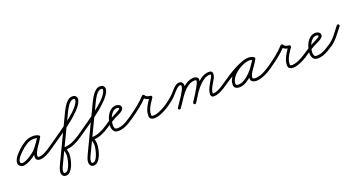

<svg xmlns="http://www.w3.org/2000/svg" viewBox="-52 -1279 4301 2307"><g transform="rotate(-20 2099.0 -125.0)"><path d="M363 -233Q359 -226 352 -224Q345 -222 339 -225Q325 -233 312.5 -236Q300 -239 283 -239Q233 -239 188.5 -211.5Q144 -184 110 -150Q97 -138 78.5 -118.5Q60 -99 45.5 -76.5Q31 -54 31 -34Q31 -22 40 -17Q49 -12 60 -12Q62 -12 64 -12Q97 -18 133.5 -38.5Q170 -59 203 -86Q236 -113 255 -138Q276 -165 295 -192Q314 -219 331 -248Q335 -256 341.5 -257.5Q348 -259 354 -256Q360 -253 362.5 -246.5Q365 -240 362 -232Q356 -220 349 -209Q349 -209 349 -210Q349 -210 349 -210Q346 -205 343 -201Q340 -197 338 -192Q338 -192 338 -192Q338 -192 338 -192Q326 -174 313 -156Q300 -138 289 -120Q289 -120 289 -120Q289 -120 289 -120Q277 -101 265 -76Q253 -51 253 -29Q253 -14 270 -14Q296 -14 326.5 -27Q357 -40 385.5 -58Q414 -76 435 -91Q441 -95 448 -94Q455 -93 459 -87Q463 -81 462 -74Q461 -67 455 -63Q431 -45 399.5 -25.5Q368 -6 334 7.5Q300 21 270 21Q246 21 232 8Q218 -5 218 -29Q218 -56 231.5 -86Q245 -116 259 -138Q259 -138 259 -138Q259 -138 259 -138Q271 -157 283.5 -175Q296 -193 308 -212Q308 -212 308 -212Q308 -212 308 -212Q311 -216 313.5 -220Q316 -224 319 -228Q319 -228 319 -228Q319 -229 319 -229Q325 -238 330 -248Q334 -255 341 -256.5Q348 -258 354 -255Q360 -252 362.5 -245.5Q365 -239 361 -232Q344 -201 324.5 -172.5Q305 -144 283 -116Q260 -88 224 -58Q188 -28 147.5 -6Q107 16 70 22Q65 23 60 23Q35 23 15.5 8Q-4 -7 -4 -34Q-4 -60 11 -86.5Q26 -113 47.5 -136Q69 -159 86 -176Q125 -214 175.5 -244Q226 -274 283 -274Q321 -274 355 -257Q362 -253 364 -246Q366 -239 363 -233Z M455 -63Q449 -59 442 -60Q435 -61 431 -67Q427 -73 428 -80Q429 -87 435 -91Q517 -149 601 -206.5Q685 -264 763 -328Q788 -348 818 -375Q848 -402 873.5 -433Q899 -464 909 -496Q913 -511 909.5 -518.5Q906 -526 890 -525Q872 -525 855 -511Q838 -497 823.5 -476.5Q809 -456 797.5 -435.5Q786 -415 780 -401Q780 -401 780 -401Q780 -401 780 -401Q713 -261 646 -121Q579 19 512 159Q502 180 491 204.5Q480 229 480 253Q480 261 483.5 268Q487 275 496 275Q519 275 536 252Q553 229 564.5 195.5Q576 162 582 130.5Q588 99 588 82Q588 64 584 44Q580 24 570 9Q565 1 570 -8Q575 -18 584 -18Q643 -18 692.5 -38.5Q742 -59 790 -91Q796 -96 803 -94.5Q810 -93 814 -87Q819 -81 817.5 -74Q816 -67 810 -63Q757 -27 703 -5Q649 17 584 17Q580 17 580.5 11Q581 5 584 -1Q588 -7 592 -11Q596 -15 599 -11Q612 9 617.5 34Q623 59 623 82Q623 107 615.5 145.5Q608 184 592.5 221.5Q577 259 553 284.5Q529 310 496 310Q472 310 458.5 293Q445 276 445 253Q445 225 456.5 197Q468 169 480 144Q547 4 614 -136.5Q681 -277 748 -417Q748 -417 748 -417Q748 -417 748 -417Q758 -436 771.5 -460.5Q785 -485 803 -507.5Q821 -530 842.5 -545Q864 -560 889 -560Q905 -561 919.5 -555Q934 -549 941 -535Q952 -513 943.5 -486.5Q935 -460 915 -432Q895 -404 869.5 -378Q844 -352 821 -331.5Q798 -311 785 -300Q707 -236 622.5 -178.5Q538 -121 455 -63Q455 -63 455 -63Q455 -63 455 -63Z M810 -63Q804 -59 797 -60Q790 -61 786 -67Q782 -73 783 -80Q784 -87 790 -91Q872 -149 956 -206.5Q1040 -264 1118 -328Q1143 -348 1173 -375Q1203 -402 1228.5 -433Q1254 -464 1264 -496Q1268 -511 1264.5 -518.5Q1261 -526 1245 -525Q1227 -525 1210 -511Q1193 -497 1178.5 -476.5Q1164 -456 1152.5 -435.5Q1141 -415 1135 -401Q1135 -401 1135 -401Q1135 -401 1135 -401Q1068 -261 1001 -121Q934 19 867 159Q857 180 846 204.5Q835 229 835 253Q835 261 838.5 268Q842 275 851 275Q874 275 891 252Q908 229 919.5 195.5Q931 162 937 130.5Q943 99 943 82Q943 64 939 44Q935 24 925 9Q920 1 925 -8Q930 -18 939 -18Q998 -18 1047.5 -38.5Q1097 -59 1145 -91Q1151 -96 1158 -94.5Q1165 -93 1169 -87Q1174 -81 1172.5 -74Q1171 -67 1165 -63Q1112 -27 1058 -5Q1004 17 939 17Q935 17 935.5 11Q936 5 939 -1Q943 -7 947 -11Q951 -15 954 -11Q967 9 972.5 34Q978 59 978 82Q978 107 970.5 145.5Q963 184 947.5 221.5Q932 259 908 284.5Q884 310 851 310Q827 310 813.5 293Q800 276 800 253Q800 225 811.5 197Q823 169 835 144Q902 4 969 -136.5Q1036 -277 1103 -417Q1103 -417 1103 -417Q1103 -417 1103 -417Q1113 -436 1126.5 -460.5Q1140 -485 1158 -507.5Q1176 -530 1197.5 -545Q1219 -560 1244 -560Q1260 -561 1274.5 -555Q1289 -549 1296 -535Q1307 -513 1298.5 -486.5Q1290 -460 1270 -432Q1250 -404 1224.5 -378Q1199 -352 1176 -331.5Q1153 -311 1140 -300Q1062 -236 977.5 -178.5Q893 -121 810 -63Q810 -63 810 -63Q810 -63 810 -63Z M1165 -63Q1159 -59 1152 -60Q1145 -61 1141 -67Q1137 -73 1138 -80Q1139 -87 1145 -91Q1168 -107 1191.5 -122.5Q1215 -138 1240 -152Q1246 -156 1267 -166Q1288 -176 1312.5 -189Q1337 -202 1355 -213.5Q1373 -225 1373 -232Q1373 -238 1362.5 -241Q1352 -244 1348 -244Q1319 -244 1297 -225.5Q1275 -207 1260.5 -178.5Q1246 -150 1239 -120Q1232 -90 1232 -66Q1232 -44 1240 -29Q1248 -14 1273 -14Q1305 -14 1337 -26Q1369 -38 1399 -56Q1429 -74 1454 -91Q1460 -95 1467 -94Q1474 -93 1478 -87Q1482 -81 1481 -74Q1480 -67 1474 -63Q1446 -43 1413 -23.5Q1380 -4 1344.5 8.5Q1309 21 1273 21Q1233 21 1215 -4.5Q1197 -30 1197 -66Q1197 -97 1206.5 -134Q1216 -171 1235 -204Q1254 -237 1282.5 -258Q1311 -279 1348 -279Q1368 -279 1388 -267Q1408 -255 1408 -232Q1408 -212 1393 -198Q1374 -179 1344 -166Q1314 -153 1290 -140Q1258 -123 1226.5 -103.5Q1195 -84 1165 -63Q1165 -63 1165 -63Q1165 -63 1165 -63Z M1474 -63Q1468 -58 1461 -59.5Q1454 -61 1450 -67Q1445 -73 1446.5 -80Q1448 -87 1454 -91Q1513 -132 1574 -180Q1635 -228 1683 -282Q1688 -287 1698 -286Q1708 -285 1712 -278Q1720 -260 1740 -253Q1760 -246 1778 -245Q1787 -245 1792 -235Q1796 -226 1792 -218Q1772 -189 1752.5 -159Q1733 -129 1719.5 -96.5Q1706 -64 1706 -27Q1706 -14 1713.5 -12Q1721 -10 1732 -10Q1761 -10 1796.5 -23.5Q1832 -37 1865.5 -56Q1899 -75 1922 -91Q1922 -91 1922 -91Q1922 -91 1922 -91Q1928 -95 1935 -94Q1942 -93 1946 -87Q1950 -81 1949 -74Q1948 -67 1942 -63Q1916 -44 1879.5 -23.5Q1843 -3 1804 11Q1765 25 1732 25Q1706 25 1688.5 13Q1671 1 1671 -27Q1671 -68 1685 -103.5Q1699 -139 1720 -172Q1741 -205 1762 -238Q1765 -241 1769 -237.5Q1773 -234 1776 -228Q1779 -221 1779.5 -215.5Q1780 -210 1776 -211Q1748 -212 1720.5 -224Q1693 -236 1680 -262Q1679 -266 1684 -267Q1689 -268 1696 -267Q1702 -266 1707 -263.5Q1712 -261 1709 -258Q1660 -203 1597.5 -154Q1535 -105 1474 -63Q1474 -63 1474 -63Q1474 -63 1474 -63Z M1918 -67Q1913 -73 1914.5 -80Q1916 -87 1922 -91Q1968 -124 2008 -161Q2022 -173 2038.5 -193Q2055 -213 2074 -232.5Q2093 -252 2113 -265Q2133 -278 2154 -278Q2177 -278 2190.5 -262.5Q2204 -247 2204 -224Q2204 -202 2188 -168.5Q2172 -135 2148.5 -98Q2125 -61 2102.5 -29Q2080 3 2067 22Q2067 22 2067 22Q2067 22 2067 22Q2063 28 2056 29.5Q2049 31 2043 26Q2037 22 2035.5 15Q2034 8 2039 2Q2049 -13 2070.5 -43.5Q2092 -74 2114.5 -109.5Q2137 -145 2153 -176Q2169 -207 2169 -224Q2169 -243 2154 -243Q2140 -243 2122 -229Q2104 -215 2085 -194.5Q2066 -174 2050 -155.5Q2034 -137 2025 -128Q1986 -93 1942 -63Q1936 -58 1929 -59.5Q1922 -61 1918 -67ZM2067 22Q2063 28 2056 29.5Q2049 31 2043 26Q2037 22 2035.5 15Q2034 8 2039 2Q2065 -36 2096 -83Q2127 -130 2163.5 -173Q2200 -216 2244 -244Q2288 -272 2341 -272Q2362 -272 2378.5 -260Q2395 -248 2395 -225Q2395 -205 2379.5 -171Q2364 -137 2341.5 -99.5Q2319 -62 2297 -29Q2275 4 2263 24Q2259 30 2252 31.5Q2245 33 2238 29Q2232 25 2230.5 18Q2229 11 2233 4Q2241 -7 2256 -30.5Q2271 -54 2289 -83Q2307 -112 2323 -140.5Q2339 -169 2349.5 -191.5Q2360 -214 2360 -225Q2360 -233 2353.5 -235Q2347 -237 2341 -237Q2295 -237 2255 -210Q2215 -183 2181.5 -141.5Q2148 -100 2119.5 -56Q2091 -12 2067 22Q2067 22 2067 22Q2067 22 2067 22ZM2239 30Q2232 26 2230.5 19Q2229 12 2233 6Q2255 -32 2286 -79Q2317 -126 2355 -170.5Q2393 -215 2437.5 -244.5Q2482 -274 2531 -275Q2563 -276 2572 -260Q2581 -244 2577 -221Q2573 -198 2563 -180Q2550 -156 2533 -128Q2516 -100 2503.5 -71.5Q2491 -43 2491 -16Q2491 -13 2491 -13Q2521 -13 2551.5 -26Q2582 -39 2610.5 -57Q2639 -75 2662 -91Q2668 -96 2675 -94.5Q2682 -93 2686 -87Q2691 -81 2689.5 -74Q2688 -67 2682 -63Q2655 -44 2623.5 -24.5Q2592 -5 2558.5 8.5Q2525 22 2491 22Q2474 22 2465 11Q2456 0 2456 -16Q2456 -47 2469 -78Q2482 -109 2499.5 -139.5Q2517 -170 2532 -196Q2535 -202 2540.5 -212.5Q2546 -223 2546 -232Q2546 -241 2533 -240Q2489 -239 2449 -210.5Q2409 -182 2373.5 -139.5Q2338 -97 2310 -53Q2282 -9 2263 24Q2259 30 2252 31.5Q2245 33 2239 30Z M2658 -67Q2654 -73 2655 -80Q2656 -87 2662 -91Q2694 -114 2741.5 -145Q2789 -176 2842.5 -205.5Q2896 -235 2947.5 -254.5Q2999 -274 3040 -274Q3057 -274 3074 -269.5Q3091 -265 3105 -255Q3112 -250 3112.5 -243.5Q3113 -237 3110 -232Q3106 -226 3099.5 -224Q3093 -222 3086 -226Q3064 -239 3038 -239Q3004 -239 2961 -221Q2918 -203 2878 -173.5Q2838 -144 2812 -107.5Q2786 -71 2786 -34Q2786 -18 2794 -14Q2802 -10 2817 -10Q2857 -10 2897 -34.5Q2937 -59 2973 -96.5Q3009 -134 3037 -174.5Q3065 -215 3083 -246Q3087 -254 3094 -255Q3101 -256 3106 -253Q3112 -250 3115 -243.5Q3118 -237 3113 -230Q3103 -211 3084.5 -184.5Q3066 -158 3047 -130Q3028 -102 3015 -76Q3002 -50 3002 -32Q3002 -20 3014 -16.5Q3026 -13 3035 -13Q3067 -13 3101.5 -25Q3136 -37 3169 -55.5Q3202 -74 3227 -91Q3233 -95 3240 -94Q3247 -93 3251 -87Q3255 -81 3254 -74Q3253 -67 3247 -63Q3219 -43 3183 -23.5Q3147 -4 3108.5 9Q3070 22 3035 22Q3010 22 2988.5 9.5Q2967 -3 2967 -32Q2967 -57 2980 -85Q2993 -113 3012 -141.5Q3031 -170 3050.5 -196.5Q3070 -223 3083 -246Q3087 -254 3094 -255.5Q3101 -257 3106 -253Q3112 -250 3115 -243.5Q3118 -237 3113 -230Q3093 -193 3062 -149Q3031 -105 2991.5 -65.5Q2952 -26 2907.5 -0.5Q2863 25 2817 25Q2788 25 2769.5 11Q2751 -3 2751 -34Q2751 -79 2779.5 -121.5Q2808 -164 2852.5 -198.5Q2897 -233 2947 -253.5Q2997 -274 3038 -274Q3074 -274 3104 -256Q3111 -252 3111.5 -245Q3112 -238 3108 -232Q3105 -227 3098.5 -224.5Q3092 -222 3085 -227Q3075 -234 3063 -236.5Q3051 -239 3040 -239Q3012 -239 2974.5 -226Q2937 -213 2895.5 -192Q2854 -171 2813.5 -147Q2773 -123 2738.5 -100.5Q2704 -78 2682 -63Q2676 -59 2669 -60Q2662 -61 2658 -67Z M3247 -63Q3241 -58 3234 -59.5Q3227 -61 3223 -67Q3218 -73 3219.5 -80Q3221 -87 3227 -91Q3286 -132 3347 -180Q3408 -228 3456 -282Q3461 -287 3471 -286Q3481 -285 3485 -278Q3493 -260 3513 -253Q3533 -246 3551 -245Q3560 -245 3565 -235Q3569 -226 3565 -218Q3545 -189 3525.5 -159Q3506 -129 3492.5 -96.5Q3479 -64 3479 -27Q3479 -14 3486.5 -12Q3494 -10 3505 -10Q3534 -10 3569.5 -23.5Q3605 -37 3638.5 -56Q3672 -75 3695 -91Q3695 -91 3695 -91Q3695 -91 3695 -91Q3701 -95 3708 -94Q3715 -93 3719 -87Q3723 -81 3722 -74Q3721 -67 3715 -63Q3689 -44 3652.5 -23.5Q3616 -3 3577 11Q3538 25 3505 25Q3479 25 3461.5 13Q3444 1 3444 -27Q3444 -68 3458 -103.5Q3472 -139 3493 -172Q3514 -205 3535 -238Q3538 -241 3542 -237.5Q3546 -234 3549 -228Q3552 -221 3552.5 -215.5Q3553 -210 3549 -211Q3521 -212 3493.5 -224Q3466 -236 3453 -262Q3452 -266 3457 -267Q3462 -268 3469 -267Q3475 -266 3480 -263.5Q3485 -261 3482 -258Q3433 -203 3370.5 -154Q3308 -105 3247 -63Q3247 -63 3247 -63Q3247 -63 3247 -63Z M3715 -63Q3709 -59 3702 -60Q3695 -61 3691 -67Q3687 -73 3688 -80Q3689 -87 3695 -91Q3718 -107 3741.5 -122.5Q3765 -138 3790 -152Q3796 -156 3817 -166Q3838 -176 3862.5 -189Q3887 -202 3905 -213.5Q3923 -225 3923 -232Q3923 -238 3912.5 -241Q3902 -244 3898 -244Q3869 -244 3847 -225.5Q3825 -207 3810.5 -178.5Q3796 -150 3789 -120Q3782 -90 3782 -66Q3782 -44 3790 -29Q3798 -14 3823 -14Q3855 -14 3887 -26Q3919 -38 3949 -56Q3979 -74 4004 -91Q4010 -95 4017 -94Q4024 -93 4028 -87Q4032 -81 4031 -74Q4030 -67 4024 -63Q3996 -43 3963 -23.5Q3930 -4 3894.5 8.5Q3859 21 3823 21Q3783 21 3765 -4.5Q3747 -30 3747 -66Q3747 -97 3756.5 -134Q3766 -171 3785 -204Q3804 -237 3832.5 -258Q3861 -279 3898 -279Q3918 -279 3938 -267Q3958 -255 3958 -232Q3958 -212 3943 -198Q3924 -179 3894 -166Q3864 -153 3840 -140Q3808 -123 3776.5 -103.5Q3745 -84 3715 -63Q3715 -63 3715 -63Q3715 -63 3715 -63Z M4024 -61Q4018 -57 4011 -58.5Q4004 -60 4000 -66Q3996 -71 3997 -78.5Q3998 -86 4004 -90Q4055 -126 4094 -176Q4133 -226 4171 -275Q4171 -275 4171 -275Q4171 -275 4171 -275Q4176 -280 4183 -281Q4190 -282 4196 -278Q4201 -273 4202 -266Q4203 -259 4199 -253Q4159 -202 4118 -150.5Q4077 -99 4024 -61Q4024 -61 4024 -61Q4024 -61 4024 -61Z"/></g></svg>

Font: FRB American Cursive
Style: Italic
Weight: 400
Italic angle: -25°
Version: Version 2.0;Modular Font Editor K font №1